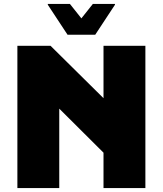

<svg xmlns="http://www.w3.org/2000/svg" viewBox="-20 -952 824 972"><path d="M68 0V-720H236L504 -455V-720H716V0H504V-179L280 -402V0ZM322 -776 222 -928V-932H334L392 -859L450 -932H562V-928L462 -776Z"/></svg>

Font: Kufam Black
Style: Regular
Weight: 900
Designer: Wael Morcos, Artur Schmal
Foundry: Original Type
Version: Version 1.301; ttfautohint (v1.8.3)